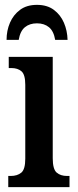

<svg xmlns="http://www.w3.org/2000/svg" viewBox="-20 -770 319 790"><path d="M14 0V-46H24Q51 -46 67.5 -59.5Q84 -73 84 -117V-421Q84 -463 68.5 -476.5Q53 -490 27 -490H16V-536H197V-119Q197 -74 213 -60Q229 -46 256 -46H266V0ZM7 -606Q7 -644 21 -676.5Q35 -709 62.5 -729.5Q90 -750 132 -750Q174 -750 201.5 -729.5Q229 -709 243 -676.5Q257 -644 258 -606H207Q201 -642 181.5 -658Q162 -674 132 -674Q102 -674 82.5 -658Q63 -642 57 -606Z"/></svg>

Font: Noto Serif ExtraCondensed SemiBold
Style: Regular
Weight: 600
Width: 2
Designer: Monotype Design Team
Foundry: Monotype Imaging Inc.
Version: Version 2.015; ttfautohint (v1.8.4.7-5d5b)